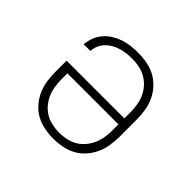

<svg xmlns="http://www.w3.org/2000/svg" viewBox="-133 -698 867 867"><g transform="rotate(45 300.0 -265.0)"><path d="M300 8Q272 8 243.5 2.5Q215 -3 190 -16.5Q165 -30 146 -51.5Q127 -73 115 -99Q103 -125 98.5 -153.5Q94 -182 94 -210V-284H463V-320Q463 -343 459.5 -366Q456 -389 447 -410Q438 -431 422.5 -449Q407 -467 387 -478.5Q367 -490 344.5 -495Q322 -500 298 -500Q281 -500 263 -498Q245 -496 228 -491Q211 -486 195 -477Q179 -468 166.5 -455Q154 -442 147 -425.5Q140 -409 139 -391H96Q98 -414 106.5 -436Q115 -458 130 -475.5Q145 -493 165 -505.5Q185 -518 207 -525.5Q229 -533 252 -535.5Q275 -538 298 -538Q327 -538 355.5 -532.5Q384 -527 409 -513.5Q434 -500 453.5 -478.5Q473 -457 485 -431Q497 -405 501.5 -377Q506 -349 506 -320V-210Q506 -182 501.5 -153.5Q497 -125 485 -99Q473 -73 454 -51.5Q435 -30 410 -16.5Q385 -3 356.5 2.5Q328 8 300 8ZM300 -30Q323 -30 346 -35Q369 -40 388.5 -51.5Q408 -63 423 -81Q438 -99 447 -120Q456 -141 459.5 -164Q463 -187 463 -210V-246H137V-210Q137 -187 140.5 -164Q144 -141 153 -120Q162 -99 177 -81Q192 -63 211.5 -51.5Q231 -40 254 -35Q277 -30 300 -30Z"/></g></svg>

Font: Iosevka Slab XLtEx
Style: Regular
Weight: 200
Width: 7
Monospace: yes
Designer: Belleve Invis
Foundry: Belleve Invis
Version: Version 11.1.0; ttfautohint (v1.8.3)